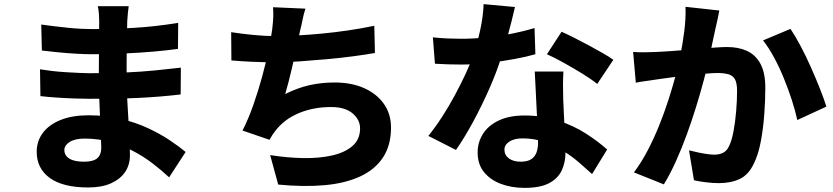

<svg xmlns="http://www.w3.org/2000/svg" viewBox="-20 -843 4040 931"><path d="M604 -813Q602 -797 600 -778.5Q598 -760 597 -741Q597 -720 596 -685.5Q595 -651 594.5 -610.5Q594 -570 594 -530Q594 -490 594 -458Q594 -419 596.5 -368.5Q599 -318 602.5 -265.5Q606 -213 608 -166.5Q610 -120 610 -89Q610 -44 587 -9.5Q564 25 519 45.5Q474 66 408 66Q285 66 221.5 20Q158 -26 158 -107Q158 -159 188 -199Q218 -239 274.5 -261.5Q331 -284 409 -284Q492 -284 564 -267Q636 -250 695.5 -222.5Q755 -195 801.5 -164Q848 -133 880 -106L800 17Q764 -17 719.5 -51Q675 -85 623 -112Q571 -139 513 -155Q455 -171 391 -171Q343 -171 317.5 -154.5Q292 -138 292 -115Q292 -98 303 -85Q314 -72 335.5 -65.5Q357 -59 387 -59Q413 -59 432 -65Q451 -71 461 -86.5Q471 -102 471 -128Q471 -149 469 -188.5Q467 -228 465 -276.5Q463 -325 461 -373Q459 -421 459 -458Q459 -495 459.5 -536Q460 -577 460 -617Q460 -657 460.5 -690Q461 -723 461 -742Q461 -756 459.5 -777Q458 -798 454 -813ZM180 -724Q208 -720 241 -716Q274 -712 308 -708.5Q342 -705 372 -703.5Q402 -702 425 -702Q529 -702 630.5 -708Q732 -714 844 -732L843 -606Q794 -599 726 -593Q658 -587 580.5 -583.5Q503 -580 426 -580Q395 -580 350.5 -582.5Q306 -585 261 -589.5Q216 -594 183 -598ZM174 -507Q198 -503 231 -499Q264 -495 298.5 -493Q333 -491 363.5 -489.5Q394 -488 412 -488Q511 -488 588.5 -491.5Q666 -495 731.5 -501.5Q797 -508 857 -515L856 -385Q805 -379 756 -375Q707 -371 656.5 -368.5Q606 -366 546 -365Q486 -364 411 -364Q383 -364 340 -365.5Q297 -367 253 -370Q209 -373 176 -377Z M1461 -801Q1452 -773 1447 -746.5Q1442 -720 1435 -694Q1430 -670 1424 -640.5Q1418 -611 1410.5 -578.5Q1403 -546 1395.5 -512.5Q1388 -479 1379.5 -447Q1371 -415 1363 -387Q1423 -417 1480.5 -430Q1538 -443 1602 -443Q1684 -443 1745 -416Q1806 -389 1841 -340Q1876 -291 1876 -224Q1876 -139 1837.5 -80Q1799 -21 1726.5 12.5Q1654 46 1553.5 55Q1453 64 1329 52L1290 -91Q1371 -78 1449 -76.5Q1527 -75 1589.5 -89Q1652 -103 1689 -135Q1726 -167 1726 -221Q1726 -262 1690 -293Q1654 -324 1585 -324Q1499 -324 1428 -294Q1357 -264 1314 -207Q1306 -197 1300 -187.5Q1294 -178 1287 -165L1156 -210Q1184 -265 1208 -333Q1232 -401 1251 -471Q1270 -541 1282.5 -601.5Q1295 -662 1300 -702Q1304 -736 1305 -759Q1306 -782 1304 -808ZM1101 -687Q1152 -679 1209 -673.5Q1266 -668 1313 -668Q1361 -668 1418.5 -671Q1476 -674 1539.5 -680Q1603 -686 1668 -695.5Q1733 -705 1795 -718L1798 -586Q1752 -578 1692 -570Q1632 -562 1565.5 -556Q1499 -550 1434.5 -545.5Q1370 -541 1314 -541Q1255 -541 1201 -543.5Q1147 -546 1102 -550Z M2079 -662Q2113 -658 2151 -656.5Q2189 -655 2215 -655Q2279 -655 2344 -662Q2409 -669 2468 -681Q2527 -693 2572 -707L2576 -580Q2535 -568 2475.5 -557Q2416 -546 2348.5 -538Q2281 -530 2216 -530Q2185 -530 2154 -531Q2123 -532 2089 -534ZM2477 -809Q2471 -782 2461 -742Q2451 -702 2438.5 -656.5Q2426 -611 2411 -567Q2389 -495 2353 -413.5Q2317 -332 2275 -254Q2233 -176 2191 -116L2057 -184Q2091 -226 2124 -277Q2157 -328 2186 -382Q2215 -436 2238 -485.5Q2261 -535 2275 -575Q2294 -631 2308.5 -697.5Q2323 -764 2325 -823ZM2712 -496Q2710 -465 2710 -431.5Q2710 -398 2711 -362Q2712 -341 2713.5 -306Q2715 -271 2717 -232Q2719 -193 2720.5 -158Q2722 -123 2722 -103Q2722 -55 2703.5 -16Q2685 23 2642 45.5Q2599 68 2524 68Q2460 68 2408.5 48.5Q2357 29 2326.5 -9Q2296 -47 2296 -104Q2296 -153 2322 -194Q2348 -235 2399 -259Q2450 -283 2523 -283Q2612 -283 2687.5 -258Q2763 -233 2822.5 -194.5Q2882 -156 2924 -118L2851 1Q2824 -23 2790 -53Q2756 -83 2713 -110Q2670 -137 2620.5 -154.5Q2571 -172 2514 -172Q2474 -172 2450 -156.5Q2426 -141 2426 -117Q2426 -91 2447.5 -75Q2469 -59 2505 -59Q2537 -59 2555 -70.5Q2573 -82 2581 -102.5Q2589 -123 2589 -151Q2589 -172 2587 -213.5Q2585 -255 2582.5 -306Q2580 -357 2577.5 -407.5Q2575 -458 2573 -496ZM2876 -436Q2846 -460 2802 -487Q2758 -514 2712 -539.5Q2666 -565 2632 -580L2703 -689Q2730 -677 2765 -659.5Q2800 -642 2836 -622.5Q2872 -603 2903.5 -585Q2935 -567 2954 -553Z M3468 -792Q3464 -772 3459 -747.5Q3454 -723 3449 -703Q3444 -679 3438 -652.5Q3432 -626 3427 -600.5Q3422 -575 3417 -551Q3407 -508 3391.5 -450Q3376 -392 3355.5 -325.5Q3335 -259 3310.5 -191.5Q3286 -124 3257.5 -61Q3229 2 3199 51L3054 -7Q3090 -55 3120.5 -113.5Q3151 -172 3176 -234Q3201 -296 3220.5 -356.5Q3240 -417 3254 -469Q3268 -521 3276 -559Q3290 -628 3298 -691Q3306 -754 3304 -810ZM3813 -703Q3836 -669 3862 -620Q3888 -571 3912 -517Q3936 -463 3956 -412.5Q3976 -362 3987 -326L3846 -261Q3837 -304 3820 -356.5Q3803 -409 3781 -463Q3759 -517 3733 -565Q3707 -613 3680 -647ZM3050 -591Q3078 -589 3105.5 -589.5Q3133 -590 3162 -591Q3187 -592 3222 -594.5Q3257 -597 3296.5 -600Q3336 -603 3375.5 -606.5Q3415 -610 3449 -612.5Q3483 -615 3506 -615Q3561 -615 3602.5 -596Q3644 -577 3667.5 -533.5Q3691 -490 3691 -417Q3691 -359 3686 -289.5Q3681 -220 3669 -156.5Q3657 -93 3635 -49Q3610 4 3567.5 24.5Q3525 45 3466 45Q3437 45 3404 41Q3371 37 3345 31L3321 -114Q3341 -109 3364 -104Q3387 -99 3409 -96Q3431 -93 3443 -93Q3468 -93 3486 -102Q3504 -111 3515 -134Q3528 -160 3536.5 -205Q3545 -250 3549.5 -302.5Q3554 -355 3554 -402Q3554 -441 3543.5 -459Q3533 -477 3511.5 -483Q3490 -489 3459 -489Q3437 -489 3399 -485.5Q3361 -482 3318 -477.5Q3275 -473 3238 -468Q3201 -463 3180 -460Q3157 -456 3122 -451.5Q3087 -447 3063 -442Z"/></svg>

Font: Noto Sans TC ExtraBold
Style: Regular
Weight: 800
Designer: Ryoko NISHIZUKA  (kana, bopomofo & ideographs); Paul D. Hunt (Latin, Greek & Cyrillic); Sandoll Communications , Soo-you
Foundry: Adobe
Version: Version 2.004-H2;hotconv 1.0.118;makeotfexe 2.5.65603